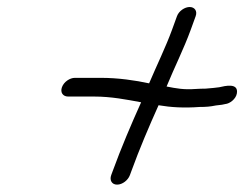

<svg xmlns="http://www.w3.org/2000/svg" viewBox="-20 -558 679 534"><path d="M394.7 -326.2C356.6 -334.4 309.3 -341.5 260.3 -341.5H188.3C174.2 -341.5 157.7 -330.4 152.3 -315.5C146.9 -300.6 155.2 -289.5 169.4 -289.5H241.4C289.5 -289.5 331.4 -281.1 372.5 -273.5C344.9 -212.2 317.2 -147.4 293 -81L289.3 -71C284.2 -56.9 290.8 -44.5 305.7 -44.5C320.6 -44.5 336.2 -56.9 341.3 -71L345 -81C368.2 -144.8 393.6 -204.2 421 -265.3C455.7 -259.4 491.9 -257.3 535.3 -260.5C553.1 -260.5 564.3 -261.4 580.5 -264.7L597.2 -266.7L606.4 -268.6C619.4 -269.7 635.9 -282.7 638.7 -297.7C644.3 -328.5 606.5 -319.2 589.5 -315.3L573.5 -313.4C568 -312.7 562.7 -312.3 551.9 -311.5C543.3 -311.5 532.7 -311.1 523.1 -310.5C491.6 -308.1 470.2 -312.1 443.3 -317.4C464.3 -368.8 491.2 -422.2 510.4 -475L524.2 -513C529.5 -527.5 521.2 -538.5 507.5 -538.5C493.8 -538.5 477.5 -527.5 472.2 -513L458.4 -475C441.2 -427.8 415.4 -374.9 394.7 -326.2Z"/></svg>

Font: Take Off
Style: Moose
Weight: 400
Foundry: Cannot Into Space Fonts
Version: Version 0.89